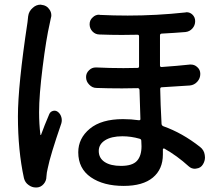

<svg xmlns="http://www.w3.org/2000/svg" viewBox="-20 -788 979 842"><path d="M103.5 -716.8Q106.4 -739.3 124 -753.9Q138.7 -767.6 158.2 -767.6Q160.2 -767.6 163.1 -766.6Q184.6 -764.6 196.3 -747.1Q205.1 -735.4 205.1 -720.7Q205.1 -714.8 203.1 -709Q201.2 -699.2 198.2 -685.5Q182.6 -618.2 167 -494.1Q151.4 -370.1 151.4 -295.9Q151.4 -244.1 157.2 -197.3Q157.2 -196.3 158.7 -195.8Q160.2 -195.3 160.2 -197.3Q173.8 -235.4 196.3 -288.1Q201.2 -298.8 212.9 -301.8Q224.6 -304.7 234.4 -296.9Q245.1 -288.1 249 -274.4Q252.9 -260.7 249 -247.1Q200.2 -105.5 189.5 -50.8Q184.6 -31.2 183.6 -13.7Q183.6 4.9 171.4 19Q159.2 33.2 141.6 34.2Q139.6 34.2 136.7 34.2Q120.1 34.2 105.5 23.4Q89.8 12.7 85 -6.8Q58.6 -127.9 58.6 -277.3Q58.6 -413.1 100.6 -690.4Q102.5 -702.1 103.5 -716.8ZM600.6 -146.5Q600.6 -161.1 599.6 -170.9Q599.6 -177.7 591.8 -179.7Q554.7 -190.4 516.6 -190.4Q468.8 -190.4 440.9 -172.9Q413.1 -155.3 413.1 -126Q413.1 -94.7 439 -77.6Q464.8 -60.5 510.7 -60.5Q560.5 -60.5 580.6 -82.5Q600.6 -104.5 600.6 -146.5ZM812.5 -504.9Q815.4 -504.9 817.4 -504.9Q833 -504.9 844.7 -494.1Q858.4 -482.4 858.4 -463.9Q858.4 -444.3 845.2 -429.7Q832 -415 812.5 -413.1Q760.7 -409.2 689.5 -405.3Q682.6 -405.3 682.6 -397.5Q683.6 -335 688.5 -244.1Q689.5 -237.3 696.3 -234.4Q779.3 -205.1 857.4 -143.6Q875 -129.9 877.9 -108.4Q878.9 -102.5 878.9 -97.7Q878.9 -82 870.1 -67.4Q860.4 -50.8 840.8 -48.8Q837.9 -47.9 835 -47.9Q819.3 -47.9 807.6 -58.6Q755.9 -105.5 700.2 -136.7Q698.2 -137.7 696.3 -136.2Q694.3 -134.8 694.3 -132.8V-110.4Q694.3 -45.9 650.4 -9.3Q606.4 27.3 522.5 27.3Q433.6 27.3 378.4 -10.7Q323.2 -48.8 323.2 -120.1Q323.2 -181.6 374 -223.6Q424.8 -265.6 519.5 -265.6Q555.7 -265.6 588.9 -260.7Q596.7 -259.8 595.7 -267.6Q592.8 -342.8 591.8 -393.6Q590.8 -401.4 584 -401.4Q547.9 -400.4 515.6 -400.4Q453.1 -400.4 403.3 -402.3Q384.8 -402.3 371.1 -417Q357.4 -430.7 357.4 -450.2Q357.4 -467.8 371.1 -480.5Q382.8 -492.2 400.4 -492.2Q401.4 -492.2 402.3 -492.2Q460 -489.3 521.5 -489.3Q551.8 -489.3 583 -490.2Q589.8 -490.2 589.8 -497.1V-628.9Q589.8 -635.7 583 -635.7Q549.8 -634.8 514.6 -634.8Q467.8 -634.8 417 -636.7Q398.4 -636.7 385.7 -649.9Q373 -663.1 373 -681.6Q373 -700.2 386.7 -711.9Q398.4 -723.6 415 -723.6Q416 -723.6 417 -722.7Q478.5 -719.7 540 -719.7Q666 -719.7 793 -733.4Q795.9 -734.4 797.9 -734.4Q812.5 -734.4 823.2 -724.6Q835.9 -712.9 835.9 -695.3Q835.9 -676.8 823.7 -663.1Q811.5 -649.4 793 -647.5Q746.1 -643.6 688.5 -640.6Q681.6 -639.6 681.6 -632.8V-501Q681.6 -494.1 688.5 -494.1Q757.8 -499 812.5 -504.9Z"/></svg>

Font: Gen Jyuu Gothic P Medium
Style: Regular
Weight: 500
Designer: [Source Han Sans]
Ryoko NISHIZUKA  (kana & ideographs); Paul D. Hunt (Latin, Greek & Cyrillic); Wenlong ZHANG  (bopomofo
Version: Version 1.002.20150607